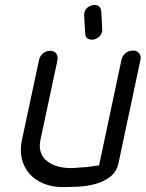

<svg xmlns="http://www.w3.org/2000/svg" viewBox="-20 -760 591 779"><path d="M473 -518Q476 -533 489 -544Q502 -555 519 -555Q536 -555 544.5 -544Q553 -533 550 -518L461 -99Q453 -62 426 -42Q399 -22 365 -13Q331 -4 294.5 -2.5Q258 -1 233 -1Q192 -1 157.5 -15Q123 -29 100.5 -54Q78 -79 69 -114Q60 -149 69 -192L138 -515Q141 -532 154 -543Q167 -554 184 -554Q200 -554 208 -543Q216 -532 213 -515L144 -192Q138 -162 146 -140.5Q154 -119 172.5 -105Q191 -91 215.5 -84.5Q240 -78 267 -78Q282 -78 298 -80L330 -82Q346 -84 360 -86Q374 -88 382 -89ZM395 -635 394 -631Q391 -617 378.5 -608Q366 -599 353 -599Q342 -599 334 -605Q326 -611 326 -623L323 -666L322 -689Q321 -697 321.5 -700.5Q322 -704 322 -707Q326 -725 339.5 -732.5Q353 -740 363 -740Q388 -740 391 -714Z"/></svg>

Font: VDS Compensated
Style: Light Italic
Weight: 300
Italic angle: -12°
Designer: artmaker
Foundry: artmaker
Version: Version 1.000 2012 initial release